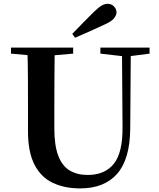

<svg xmlns="http://www.w3.org/2000/svg" viewBox="-20 -997 858 1035"><path d="M369.6 -814.5Q399.5 -844.9 428.8 -875.4Q458.2 -905.8 485.4 -932.2Q510.5 -956.6 527.4 -966.6Q544.3 -976.5 559.4 -976.5Q580.9 -976.5 594.5 -962.3Q608.1 -948.1 608.1 -930.5Q608.1 -916.4 595.7 -899.5Q583.2 -882.7 546.2 -865.9Q506.1 -846.9 465.8 -829Q425.5 -811.1 384.5 -793.6ZM411.6 18.6Q328.6 18.6 265.1 -11.1Q201.7 -40.8 166.3 -108.6Q130.9 -176.3 130.9 -290V-400.9Q130.9 -485.1 130.6 -570.6Q130.2 -656.1 127.5 -740.5H274.9Q273.9 -656.3 273.4 -571.6Q272.9 -486.9 272.9 -400.9V-305Q272.9 -213.4 293.8 -158.2Q314.7 -102.9 355.1 -78.4Q395.4 -53.9 453 -53.9Q545.1 -53.9 593.5 -114Q641.9 -174.1 640.5 -312.5L637.5 -740.5H685.2L682 -304.3Q680.6 -138.8 611.5 -60.1Q542.4 18.6 411.6 18.6ZM39.2 -707.9V-740.5H374.4V-707.9L218.8 -694.2H191.8ZM521.1 -707.9V-740.5H786.3V-707.9L674.7 -693.5H646.5Z"/></svg>

Font: Noto Serif TC
Style: Regular
Weight: 200
Designer: Ryoko NISHIZUKA 西塚涼子 (kana & ideographs); Frank Grießhammer (Latin, Greek & Cyrillic); Wenlong ZHANG 张文龙 (bopomofo); San
Foundry: Adobe
Version: Version 2.001;hotconv 1.1.0;makeotfexe 2.6.0